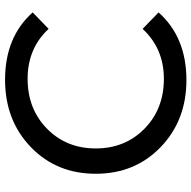

<svg xmlns="http://www.w3.org/2000/svg" viewBox="-19 -729 756 758"><g transform="rotate(-90 359.0 -350.0)"><path d="M422 8Q263 8 157.5 -93.5Q52 -195 52 -350Q52 -505 157.5 -606.5Q263 -708 423 -708Q592 -708 689 -599L624 -536Q547 -619 427 -619Q308 -619 230 -542.5Q152 -466 152 -350Q152 -234 230 -157.5Q308 -81 427 -81Q546 -81 624 -165L689 -102Q591 8 422 8Z"/></g></svg>

Font: false
Style: Regular
Weight: 500
Designer: Julieta Ulanovsky
Foundry: Julieta Ulanovsky
Version: Version 7.222;hotconv 1.0.109;makeotfexe 2.5.65596